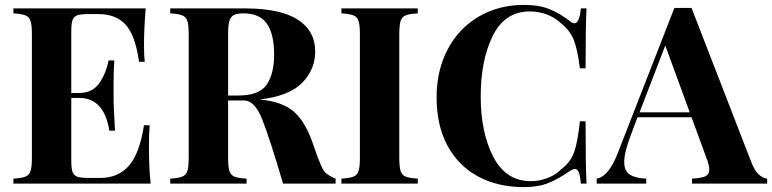

<svg xmlns="http://www.w3.org/2000/svg" viewBox="-20 -742 3121 776"><path d="M588.9 0H34.2V-20Q66.9 -22 82.5 -28.1Q98.1 -34.2 103.5 -51Q108.9 -67.9 108.9 -106V-602.1Q108.9 -640.1 103.5 -657Q98.1 -673.8 82.5 -679.9Q66.9 -686 34.2 -688V-708H568.8Q562 -625 562 -560.1Q562 -516.1 564.9 -492.2H542Q526.9 -599.1 488 -642.1Q449.2 -685.1 377.9 -685.1H336.9Q306.2 -685.1 292 -679.9Q277.8 -674.8 272.9 -660.4Q268.1 -646 268.1 -613.8V-366.2H299.8Q353 -366.2 380.6 -405Q408.2 -443.8 418.9 -498H441.9Q439 -456.1 439 -403.8V-356Q439 -305.2 444.8 -213.9H421.9Q400.9 -346.2 299.8 -346.2H268.1V-94.2Q268.1 -62 272.9 -47.6Q277.8 -33.2 292 -28.1Q306.2 -22.9 336.9 -22.9H386.2Q457 -22.9 500.5 -71.5Q543.9 -120.1 562 -235.8H585Q582 -203.1 582 -151.9Q582 -60.1 588.9 0Z M901.9 -602.1V-356H944.8Q1026.9 -356 1057.4 -399.4Q1087.9 -442.9 1087.9 -522Q1087.9 -604 1058.8 -646Q1029.8 -688 963.9 -688Q937 -688 924.3 -680.9Q911.6 -673.8 906.7 -656Q901.9 -638.2 901.9 -602.1ZM966.8 -335.9H901.9V-106Q901.9 -67.9 907.2 -51Q912.6 -34.2 927.7 -28.1Q942.9 -22 976.6 -20V0H668V-20Q700.7 -22 716.3 -28.1Q731.9 -34.2 737.3 -51Q742.7 -67.9 742.7 -106V-602.1Q742.7 -640.1 737.3 -657Q731.9 -673.8 716.3 -679.9Q700.7 -686 668 -688V-708H976.6Q1114.7 -707 1184.3 -662.1Q1253.9 -617.2 1253.9 -533.2Q1253.9 -461.9 1201.9 -408Q1149.9 -354 1029.8 -339.8Q1119.6 -332 1167.5 -291Q1215.3 -250 1247.3 -154.1Q1279.3 -58.1 1295.4 -43.9Q1311.5 -29.8 1336.4 -20V0H1124Q1070.8 -180.7 1040.3 -258.3Q1009.8 -335.9 966.8 -335.9Z M1668.5 -688Q1634.8 -686 1619.6 -679.9Q1604.5 -673.8 1599.1 -657Q1593.8 -640.1 1593.8 -602.1V-106Q1593.8 -67.9 1599.1 -51Q1604.5 -34.2 1619.6 -28.1Q1634.8 -22 1668.5 -20V0H1359.9V-20Q1392.6 -22 1408.2 -28.1Q1423.8 -34.2 1429.2 -51Q1434.6 -67.9 1434.6 -106V-602.1Q1434.6 -640.1 1429.2 -657Q1423.8 -673.8 1408.2 -679.9Q1392.6 -686 1359.9 -688V-708H1668.5Z M2282.7 -657.2Q2293.5 -647.9 2301.8 -647.9Q2321.8 -647.9 2327.6 -708H2350.6Q2346.7 -640.1 2346.7 -465.8H2323.7Q2314.5 -540 2299.6 -579.1Q2284.7 -618.2 2248.5 -647Q2223.6 -670.9 2190.7 -683.3Q2157.7 -695.8 2121.6 -695.8Q2020.5 -695.8 1971.7 -597.4Q1922.9 -499 1922.9 -352.1Q1922.9 -206.1 1973.9 -107.9Q2024.9 -9.8 2125.5 -9.8Q2159.7 -9.8 2193.1 -22.5Q2226.6 -35.2 2249.5 -59.1Q2286.6 -86.9 2301 -128.9Q2315.4 -170.9 2323.7 -252H2346.7Q2346.7 -70.8 2350.6 0H2327.6Q2324.7 -32.2 2319.1 -45.7Q2313.5 -59.1 2303.7 -59.1Q2295.9 -59.1 2282.7 -50.8Q2237.8 -19 2196.8 -2.4Q2155.8 14.2 2097.7 14.2Q1991.7 14.2 1912.1 -28.8Q1832.5 -71.8 1788.6 -153.3Q1744.6 -234.9 1744.6 -348.1Q1744.6 -458 1789.6 -543Q1834.5 -627.9 1915 -675Q1995.6 -722.2 2098.6 -722.2Q2158.7 -722.2 2200.7 -705.1Q2242.7 -688 2282.7 -657.2Z M3080.6 -20V0H2776.9V-20Q2814.9 -22 2830.8 -29.5Q2846.7 -37.1 2846.7 -56.2Q2846.7 -74.2 2835 -104L2774.9 -268.1H2556.6L2530.8 -199.2Q2502.9 -127 2502.9 -87.9Q2502.9 -50.8 2525.4 -36.4Q2547.9 -22 2591.8 -20V0H2391.6V-20Q2440.9 -28.8 2477.5 -125L2705.6 -710H2774.9L3017.6 -84Q3030.8 -50.8 3047.9 -35.9Q3064.9 -21 3080.6 -20ZM2767.6 -288.1 2668.9 -558.1 2564.9 -288.1Z"/></svg>

Font: Neothic
Style: Regular
Weight: 400
Designer: Vasily Draigo aka Daymarius
Foundry: Vasily Draigo aka Daymarius
Version: Version 1.00 May 8, 2019, initial release